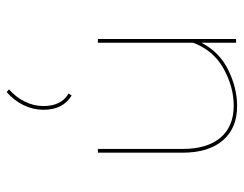

<svg xmlns="http://www.w3.org/2000/svg" viewBox="-96 -352 717 564"><g transform="rotate(90 262.0 -70.5)"><path d="M429 -249V0H418V-249Q418 -321 385 -360Q352 -399 291 -399Q236 -399 182.5 -369.5Q129 -340 106 -280V0H95V-406H106V-304Q133 -357 186 -383Q239 -409 292 -409Q357 -409 393 -367Q429 -325 429 -249ZM303 160Q303 190 289.5 218Q276 246 251 268L243 261Q266 241 279 214.5Q292 188 292 160Q292 107 255 86L261 77Q303 102 303 160Z"/></g></svg>

Font: Ysabeau Infant Hairline
Style: Regular
Weight: 100
Designer: Christian Thalmann (Catharsis Fonts)
Version: Version 0.003